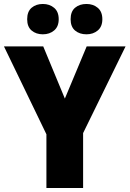

<svg xmlns="http://www.w3.org/2000/svg" viewBox="-20 -948 653 968"><path d="M307 -451 417 -714H613L399 -277V0H214V-271L0 -714H198ZM117 -851Q117 -890 139.5 -909Q162 -928 196 -928Q230 -928 253 -908.5Q276 -889 276 -851Q276 -814 253 -794.5Q230 -775 196 -775Q162 -775 139.5 -794Q117 -813 117 -851ZM336 -851Q336 -890 358.5 -909Q381 -928 416 -928Q450 -928 473 -908.5Q496 -889 496 -851Q496 -814 473 -794.5Q450 -775 416 -775Q381 -775 358.5 -794Q336 -813 336 -851Z"/></svg>

Font: Noto Sans Malayalam SemiCondensed Black
Style: Regular
Weight: 900
Width: 4
Designer: Jelle Bosma - Monotype Design Team
Foundry: Monotype Imaging Inc.
Version: Version 2.104; ttfautohint (v1.8.4.7-5d5b)